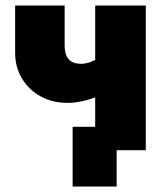

<svg xmlns="http://www.w3.org/2000/svg" viewBox="-20 -546 600 698"><path d="M244 132V-85H326V-192Q272 -172 226 -172Q171 -172 128 -195.5Q85 -219 60 -260.5Q35 -302 35 -354V-526H215V-379Q215 -348 229.5 -331Q244 -314 276 -314Q287 -314 299.5 -317.5Q312 -321 326 -328V-526H510V0H404V132Z"/></svg>

Font: Raleway Black
Style: Regular
Weight: 900
Designer: Matt McInerney, Pablo Impallari, Rodrigo Fuenzalida
Foundry: Matt McInerney, Pablo Impallari, Rodrigo Fuenzalida
Version: Version 4.026